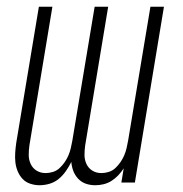

<svg xmlns="http://www.w3.org/2000/svg" viewBox="-20 -540 540 568"><path d="M262 8Q247 8 234 3.5Q221 -1 211.5 -11Q202 -21 197 -34Q192 -47 191 -61Q184 -47 175 -34Q166 -21 154 -11Q142 -1 127 3.5Q112 8 97 8Q83 8 69.5 3.5Q56 -1 47 -10.5Q38 -20 32.5 -33Q27 -46 25.5 -60Q24 -74 25 -88.5Q26 -103 28 -117L95 -520H135L67 -110Q65 -96 65 -81.5Q65 -67 71 -54.5Q77 -42 88.5 -35Q100 -28 115 -28Q126 -28 137 -31.5Q148 -35 156.5 -43Q165 -51 171.5 -60.5Q178 -70 182.5 -80.5Q187 -91 189.5 -102Q192 -113 194 -124L260 -520H300L232 -110Q230 -96 230 -81.5Q230 -67 236 -54.5Q242 -42 253.5 -35Q265 -28 280 -28Q291 -28 302 -31.5Q313 -35 321.5 -43Q330 -51 336.5 -60.5Q343 -70 347.5 -80.5Q352 -91 354.5 -102Q357 -113 359 -124L425 -520H465L379 0H339L346 -42Q339 -31 330 -21.5Q321 -12 310 -5Q299 2 286.5 5Q274 8 262 8Z"/></svg>

Font: Iosevka Extralight Oblique
Style: Regular
Weight: 200
Italic angle: -9°
Monospace: yes
Designer: Belleve Invis
Foundry: Belleve Invis
Version: Version 32.5.0; ttfautohint (v1.8.4)